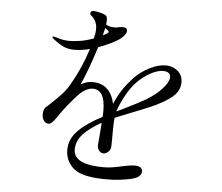

<svg xmlns="http://www.w3.org/2000/svg" viewBox="-56 -874 1112 961"><g transform="rotate(5 500.0 -393.0)"><path d="M845 -493Q845 -448 806 -416.5Q767 -385 700 -356L626 -326Q552 -297 527 -286Q524 -265 524 -220Q524 -149 523 -140Q522 -125 510.5 -114.5Q499 -104 486 -104Q474 -104 465 -115Q456 -126 456 -140Q456 -151 459 -179L465 -256Q407 -224 374.5 -189Q342 -154 342 -111Q342 -35 494 -35Q517 -35 541 -39Q565 -43 586 -48Q626 -57 648 -57Q687 -57 687 -30Q687 0 631 12Q575 24 514 24Q389 24 347 -13.5Q305 -51 305 -105Q305 -161 347.5 -203.5Q390 -246 467 -286Q468 -297 468 -317Q468 -422 406 -422Q370 -422 330.5 -379Q291 -336 254 -285Q251 -281 240 -264.5Q229 -248 219 -238Q209 -228 202 -228Q185 -228 176 -241Q167 -254 167 -272Q167 -296 178 -308L196 -324Q228 -354 251 -378Q274 -402 292 -433Q343 -520 374 -619Q335 -608 297 -608Q264 -608 241 -619Q218 -630 186 -655Q182 -658 182 -661Q182 -665 187 -665Q191 -665 201 -662Q233 -650 269 -650Q287 -650 319 -654.5Q351 -659 389 -673Q396 -701 396 -722Q396 -762 365 -787Q360 -791 360 -795Q361 -810 376 -810Q385 -810 410 -804Q435 -798 441 -790Q446 -784 446 -768Q446 -762 444 -748Q460 -737 487 -737Q501 -737 508 -740Q518 -742 528 -742Q551 -742 551 -725Q551 -712 535.5 -696Q520 -680 497 -668Q465 -650 414 -631Q378 -515 343 -438Q372 -455 400 -455Q449 -455 476.5 -428Q504 -401 513 -355Q531 -397 552 -428.5Q573 -460 603 -492Q633 -524 677 -547Q721 -570 761 -570Q794 -570 819.5 -549Q845 -528 845 -493ZM432 -692Q439 -695 444 -698.5Q449 -702 453 -704Q460 -708 460 -712Q460 -716 452 -722L441 -729Q441 -726 432 -692ZM786 -512Q786 -541 748 -541Q721 -541 686 -522Q651 -503 621 -473Q594 -446 569 -400.5Q544 -355 533 -320V-319L546 -325L567 -335Q648 -375 676 -392Q725 -421 755.5 -455.5Q786 -490 786 -512Z"/></g></svg>

Font: Shippori Mincho
Style: Regular
Weight: 400
Designer: FONTDASU
Foundry: FONTDASU / Google Inc. / but / Adobe
Version: Version 3.110; ttfautohint (v1.8.3)